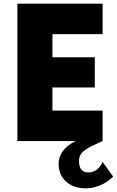

<svg xmlns="http://www.w3.org/2000/svg" viewBox="-20 -770 638 1048"><path d="M540 113.8 597.5 193.8Q566.2 226.2 521.2 243.8Q476.2 261.2 432.5 257.5Q370 252.5 335 215.6Q300 178.8 300 125Q300 46.2 392.5 0H75V-750H540V-583.8H266.2V-457.5H497.5V-292.5H266.2V-166.2H540V0Q501.2 17.5 485 25Q468.8 32.5 447.5 46.9Q426.2 61.2 418.8 75.6Q411.2 90 411.2 108.8Q411.2 171.2 462.5 171.2Q513.8 171.2 540 113.8Z"/></svg>

Font: Now Black
Style: Regular
Weight: 900
Designer: Alfredo Marco Pradil
Foundry: Alfredo Marco Pradil
Version: Version 1.002;PS 001.002;hotconv 1.0.88;makeotf.lib2.5.64775